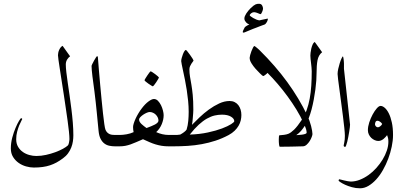

<svg xmlns="http://www.w3.org/2000/svg" viewBox="-20 -785 2153 1030"><path d="M373.5 -59.1Q373.5 -43.5 371.1 -26.9Q368.7 -10.3 362.3 6.1Q356 22.5 345 37.6Q334 52.7 316.9 64.9Q299.8 77.6 283.2 86.7Q266.6 95.7 248.3 101.8Q230 107.9 208.7 110.8Q187.5 113.8 161.1 113.8Q141.6 113.8 119.9 107.7Q98.1 101.6 80.1 88.9Q62 76.2 50 56.9Q38.1 37.6 38.1 11.2Q38.1 -18.1 45.9 -47.1Q53.7 -76.2 63.5 -99.1Q73.2 -122.1 82 -136.5Q90.8 -150.9 92.8 -150.9Q99.1 -150.9 99.1 -146Q99.1 -144.5 94 -135.5Q88.9 -126.5 83 -112.1Q77.1 -97.7 72 -78.6Q66.9 -59.6 66.9 -38.1Q66.9 -14.6 76.9 2.4Q86.9 19.5 102.8 30.5Q118.7 41.5 137.7 46.6Q156.7 51.8 174.8 51.8Q200.7 51.8 227.1 45.9Q253.4 40 276.6 31.5Q299.8 22.9 317.6 13.2Q335.4 3.4 344.2 -4.9Q346.2 -6.8 347.7 -11Q349.1 -15.1 350.1 -20.3Q351.1 -25.4 351.8 -30.5Q352.5 -35.6 352.5 -38.6Q352.5 -53.2 349.9 -78.9Q347.2 -104.5 342.8 -136.5Q338.4 -168.5 333 -204.6Q327.6 -240.7 322.3 -276.9Q316.4 -315.4 310.8 -351.3Q305.2 -387.2 300.8 -415.8Q296.4 -444.3 293.7 -463.6Q291 -482.9 291 -488.8Q291 -494.6 292.5 -502Q293.9 -509.3 297.1 -516.6Q300.3 -523.9 304.9 -530Q309.6 -536.1 315.9 -539.1Q316.4 -538.1 322.8 -529.3Q329.1 -520.5 336.4 -510.3L356 -482.9Q347.7 -477.5 340.3 -465.8Q333 -454.1 333 -439Q333 -422.9 335.9 -397.5Q338.9 -372.1 343.5 -340.3Q348.1 -308.6 353.3 -272.7Q358.4 -236.8 363 -200Q367.7 -163.1 370.6 -127Q373.5 -90.8 373.5 -59.1Z M642.1 -30.8Q642.1 -24.9 641.4 -19.5Q640.6 -14.2 637.9 -9.8Q635.3 -5.4 629.9 -2.7Q624.5 0 615.2 0H597.2Q581.1 0 566.2 -3.2Q551.3 -6.3 539.3 -15.6Q527.3 -24.9 519.3 -41Q511.2 -57.1 508.8 -83Q506.8 -102.5 504.4 -127.7Q502 -152.8 499.3 -180.7Q496.6 -208.5 493.4 -237.3Q490.2 -266.1 486.8 -293Q483.9 -315.4 481 -336.7Q478 -357.9 475.8 -376Q473.6 -394 472.4 -408.2Q471.2 -422.4 471.2 -431.2Q471.2 -433.6 475.3 -442.1Q479.5 -450.7 484.6 -460Q489.7 -469.2 494.6 -476.6Q499.5 -483.9 501 -483.9Q502 -483.9 503.7 -481.9Q505.4 -480 505.4 -474.1Q507.3 -446.8 510.5 -409.7Q513.7 -372.6 517.3 -332Q521 -291.5 524.9 -251Q528.8 -210.4 532.5 -176.8Q536.1 -143.1 539.6 -119.4Q543 -95.7 545.9 -88.9Q549.8 -79.6 555.7 -74Q561.5 -68.4 568.4 -65.4Q575.2 -62.5 582.5 -61.8Q589.8 -61 597.2 -61H615.2Q624.5 -61 629.9 -58.3Q635.3 -55.7 637.9 -51.5Q640.6 -47.4 641.4 -42Q642.1 -36.6 642.1 -30.8Z M930.7 -30.8Q930.7 -24.9 929.9 -19.5Q929.2 -14.2 926.5 -9.8Q923.8 -5.4 918.5 -2.7Q913.1 0 903.8 0H885.7Q864.7 0 847.9 -2.7Q831.1 -5.4 814.9 -10.3Q798.8 -15.1 782.7 -22.2Q766.6 -29.3 747.1 -38.1Q726.1 -29.3 710.2 -22.2Q694.3 -15.1 680.2 -10.3Q666 -5.4 652.1 -2.7Q638.2 0 621.1 0H603Q593.8 0 588.4 -2.7Q583 -5.4 580.3 -9.8Q577.6 -14.2 576.9 -19.5Q576.2 -24.9 576.2 -30.8Q576.2 -36.6 576.9 -42Q577.6 -47.4 580.3 -51.5Q583 -55.7 588.4 -58.3Q593.8 -61 603 -61H621.1Q639.2 -61 659.7 -64.7Q680.2 -68.4 696.8 -76.2Q695.3 -81.5 694.6 -89.1Q693.8 -96.7 693.8 -103.5Q693.8 -110.8 697.5 -122.8Q701.2 -134.8 707.5 -148.7Q713.9 -162.6 722.7 -177.2Q731.4 -191.9 741.7 -205.1Q758.8 -227.5 776.6 -240.7Q794.4 -253.9 805.7 -253.9Q817.9 -253.9 827.4 -244.1Q836.9 -234.4 843.8 -220.5Q850.6 -206.5 854.2 -191.9Q857.9 -177.2 857.9 -167Q857.9 -144 847.9 -119.4Q837.9 -94.7 817.9 -76.2Q851.6 -61 885.7 -61H903.8Q913.1 -61 918.5 -58.3Q923.8 -55.7 926.5 -51.5Q929.2 -47.4 929.9 -42Q930.7 -36.6 930.7 -30.8ZM830.1 -138.2Q830.1 -146.5 826.4 -154.5Q822.8 -162.6 816.4 -169.2Q810.1 -175.8 801.3 -179.9Q792.5 -184.1 782.7 -184.1Q776.4 -184.1 766.8 -179.9Q757.3 -175.8 748.3 -169.7Q739.3 -163.6 732.7 -156.7Q726.1 -149.9 726.1 -144Q726.1 -137.2 729.7 -131.1Q733.4 -125 739.3 -119.4Q745.1 -113.8 752.2 -108.4Q759.3 -103 766.1 -98.1Q779.3 -103 790.8 -107.7Q802.2 -112.3 811 -116.9Q819.8 -121.6 825 -127Q830.1 -132.3 830.1 -138.2ZM832.5 -369.6Q832.5 -367.7 828.1 -360.1Q823.7 -352.5 818.1 -344Q812.5 -335.4 806.9 -328.6Q801.3 -321.8 799.3 -321.8Q798.3 -321.8 791.3 -326.2Q784.2 -330.6 776.1 -336.2Q768.1 -341.8 761.7 -347.2Q755.4 -352.5 755.4 -354.5Q755.4 -356.4 760 -364Q764.6 -371.6 770.3 -380.1Q775.9 -388.7 781.2 -395.5Q786.6 -402.3 788.1 -402.3Q790 -402.3 797.4 -397.7Q804.7 -393.1 812.5 -387.2Q820.3 -381.3 826.4 -376Q832.5 -370.6 832.5 -369.6Z M1274.9 -168Q1274.9 -153.8 1271.5 -139.2Q1268.1 -124.5 1260 -110.6Q1252 -96.7 1238.8 -83.7Q1225.6 -70.8 1206.5 -60.5Q1171.9 -42 1136 -30.3Q1100.1 -18.6 1062.7 -11.7Q1025.4 -4.9 987.1 -2.4Q948.7 0 910.2 0H892.1Q882.8 0 877.4 -2.7Q872.1 -5.4 869.4 -9.8Q866.7 -14.2 866 -19.5Q865.2 -24.9 865.2 -30.8Q865.2 -36.6 866 -42Q866.7 -47.4 869.4 -51.5Q872.1 -55.7 877.4 -58.3Q882.8 -61 892.1 -61H910.2Q922.9 -61 931.4 -61.3Q939.9 -61.5 946.8 -63Q957.5 -68.8 967 -75.9Q976.6 -83 981 -89.8Q987.8 -111.8 990 -136.7Q992.2 -161.6 992.2 -185.1Q992.2 -213.4 989.3 -243.2Q986.3 -272.9 981.9 -301.8Q977.5 -330.6 972.2 -356.7Q966.8 -382.8 962.4 -403.6Q958 -424.3 955.1 -438.5Q952.1 -452.6 952.1 -457Q952.1 -463.9 954.8 -474.1Q957.5 -484.4 961.2 -493.9Q964.8 -503.4 969.2 -510.3Q973.6 -517.1 977.1 -517.1Q979 -517.1 985.6 -508.8Q992.2 -500.5 999.5 -490.5Q1006.8 -480.5 1012.5 -471.4Q1018.1 -462.4 1018.1 -460.9Q1018.1 -458.5 1014.6 -454.3Q1011.2 -450.2 1007.1 -443.8Q1002.9 -437.5 999.5 -429.7Q996.1 -421.9 996.1 -413.1Q996.1 -392.6 999.3 -373.8Q1002.4 -355 1006.6 -331.5Q1010.7 -308.1 1013.9 -275.9Q1017.1 -243.7 1017.1 -195.8Q1017.1 -189 1016.4 -178.2Q1015.6 -167.5 1014.6 -155.5Q1013.7 -143.6 1012.5 -132.6Q1011.2 -121.6 1009.8 -115.2Q1027.3 -133.3 1050.5 -155.5Q1073.7 -177.7 1100.6 -197.3Q1127.4 -216.8 1155.8 -230Q1184.1 -243.2 1211.9 -243.2Q1227.1 -243.2 1239 -237.1Q1251 -231 1258.8 -220.7Q1266.6 -210.4 1270.8 -196.8Q1274.9 -183.1 1274.9 -168ZM1236.8 -134.8Q1236.8 -148.4 1219 -159.2Q1201.2 -169.9 1170.9 -169.9Q1150.9 -169.9 1131.1 -165.3Q1111.3 -160.6 1090.1 -148.7Q1068.8 -136.7 1046.1 -116Q1023.4 -95.2 998 -63Q1051.8 -64.9 1095.7 -74.5Q1139.6 -84 1171.1 -95.9Q1202.6 -107.9 1219.7 -118.9Q1236.8 -129.9 1236.8 -134.8Z M1417 -682.6Q1417 -681.2 1415.8 -676.8Q1414.6 -672.4 1412.1 -667.7Q1409.7 -663.1 1406 -658.7Q1402.3 -654.3 1397.9 -652.8Q1395 -651.9 1388.9 -649.7Q1382.8 -647.5 1374.5 -644.3Q1366.2 -641.1 1356.4 -637.2Q1346.7 -633.3 1336.9 -629.9Q1313 -620.6 1301.5 -615.2Q1290 -609.9 1286.1 -609.9Q1282.2 -609.9 1282.2 -613.8Q1282.2 -615.7 1283.7 -619.4Q1285.2 -623 1287.1 -627Q1289.1 -630.9 1291 -634.5Q1293 -638.2 1293.9 -639.6Q1295.4 -641.1 1298.6 -643.3Q1301.8 -645.5 1305.4 -647.7Q1309.1 -649.9 1312.5 -651.4Q1315.9 -652.8 1317.9 -653.8Q1314 -654.8 1309.3 -657.5Q1304.7 -660.2 1300.8 -664.3Q1296.9 -668.5 1293.9 -673.8Q1291 -679.2 1291 -686Q1291 -691.9 1293.9 -699Q1296.9 -706.1 1301.5 -713.1Q1306.2 -720.2 1311.8 -727.1Q1317.4 -733.9 1323.2 -739.7Q1332.5 -749 1339.4 -754.2Q1346.2 -759.3 1351.3 -761.5Q1356.4 -763.7 1360.8 -764.2Q1365.2 -764.6 1370.1 -764.6Q1380.9 -764.6 1386 -756.1Q1391.1 -747.6 1391.1 -737.8Q1391.1 -735.4 1389.6 -730.5Q1388.2 -725.6 1386 -720.7Q1383.8 -715.8 1381.6 -712.4Q1379.4 -709 1377.9 -709Q1376 -709 1372.1 -710.7Q1368.2 -712.4 1363.3 -714.4Q1358.4 -716.3 1353 -718Q1347.7 -719.7 1343.3 -719.7Q1335 -719.7 1327.4 -713.9Q1319.8 -708 1319.8 -702.6Q1319.8 -701.2 1325.2 -697Q1330.6 -692.9 1338.6 -688.2Q1346.7 -683.6 1355.7 -679.9Q1364.7 -676.3 1372.1 -675.8Q1377.9 -677.2 1384.8 -678.7Q1391.6 -680.2 1397.7 -681.4Q1403.8 -682.6 1408.2 -683.6Q1412.6 -684.6 1414.1 -685.1Q1415 -685.1 1416 -684.8Q1417 -684.6 1417 -682.6Z M1656.2 -65.9Q1656.2 -61 1652.3 -50.3Q1648.4 -39.6 1641.4 -28.3Q1634.3 -17.1 1624.8 -8.5Q1615.2 0 1604 0Q1592.8 0.5 1582.5 0.5Q1573.7 1 1564.5 1Q1555.2 1 1549.3 1Q1539.1 1 1533.9 -8.5Q1528.8 -18.1 1528.8 -29.8Q1528.8 -40.5 1533.2 -49.6Q1537.6 -58.6 1546.9 -59.6Q1560.1 -59.6 1574 -60.3Q1587.9 -61 1599.4 -62.5Q1610.8 -64 1617.9 -66.7Q1625 -69.3 1625 -73.2Q1625 -81.5 1621.8 -92.3Q1618.7 -103 1608.9 -124.5Q1592.8 -160.2 1570.6 -196.5Q1548.3 -232.9 1522.9 -267.6Q1497.6 -302.2 1470 -334.5Q1442.4 -366.7 1415 -394Q1414.1 -392.6 1410.9 -389.6Q1407.7 -386.7 1404.1 -384Q1400.4 -381.3 1397.2 -379.2Q1394 -377 1393.1 -377Q1390.6 -377 1385.5 -381.1Q1380.4 -385.3 1374.3 -391.6Q1368.2 -397.9 1361.6 -404.8Q1355 -411.6 1350.1 -417Q1338.9 -429.7 1329.1 -445.3Q1319.3 -460.9 1319.3 -475.1Q1319.3 -479 1322 -489.5Q1324.7 -500 1328.9 -510.7Q1333 -521.5 1337.4 -529.8Q1341.8 -538.1 1345.2 -538.1Q1345.7 -538.1 1349.4 -535.4Q1353 -532.7 1357.4 -529.1Q1361.8 -525.4 1366 -521.7Q1370.1 -518.1 1372.1 -516.1Q1458.5 -430.7 1521.2 -344.5Q1584 -258.3 1628.4 -166Q1634.8 -152.3 1640.1 -137.5Q1645.5 -122.6 1648.9 -108.9Q1652.3 -95.2 1654.3 -83.7Q1656.2 -72.3 1656.2 -65.9Z M1708 -504.9Q1688.5 -489.3 1683.3 -461.7Q1678.2 -434.1 1678.2 -392.1Q1678.2 -376 1676.8 -353.3Q1675.3 -330.6 1671.9 -304.7Q1668.5 -278.8 1663.3 -251.2Q1658.2 -223.6 1651.4 -197.8Q1644.5 -171.9 1635.5 -149.2Q1626.5 -126.5 1615.2 -109.9Q1606.9 -97.2 1595.5 -83.5Q1584 -69.8 1569.3 -60.1Q1577.1 -58.6 1581.3 -49.6Q1585.4 -40.5 1585.4 -29.3Q1585.4 -18.6 1581.5 -9.8Q1577.6 -1 1569.3 0.5Q1567.9 1 1556.2 1.2Q1544.4 1.5 1529.8 1.7Q1515.1 2 1501 2Q1486.8 2 1481 2Q1479.5 2 1478.5 -1.7Q1477.5 -5.4 1476.8 -11Q1476.1 -16.6 1475.8 -23.4Q1475.6 -30.3 1475.6 -37.1Q1475.6 -45.9 1476.3 -52.2Q1477.1 -58.6 1478 -59.1Q1492.2 -60.1 1504.9 -61.8Q1517.6 -63.5 1527.3 -67.4Q1540.5 -72.8 1557.9 -89.6Q1575.2 -106.4 1599.1 -142.1Q1614.7 -165.5 1625 -194.1Q1635.3 -222.7 1641.4 -255.6Q1647.5 -288.6 1649.9 -325.7Q1652.3 -362.8 1652.3 -402.8Q1652.3 -412.6 1651.1 -423.8Q1649.9 -435.1 1648.7 -446Q1647.5 -457 1646.2 -467.5Q1645 -478 1645 -486.8Q1645 -491.2 1646 -501.7Q1647 -512.2 1649.7 -523.4Q1652.3 -534.7 1656.7 -545.2Q1661.1 -555.7 1668 -560.1Q1668.5 -560.1 1674.8 -551.3Q1681.2 -542.5 1688.5 -532.2L1708 -504.9Z M1857.9 -116.2Q1857.9 -112.3 1856.7 -101.8Q1855.5 -91.3 1853.3 -78.1Q1851.1 -64.9 1848.4 -50.5Q1845.7 -36.1 1842.8 -24.4Q1839.8 -12.7 1836.9 -4.9Q1834 2.9 1832 2.9Q1823.7 2.9 1823.7 -4.9Q1823.7 -7.3 1826.9 -21.2Q1830.1 -35.2 1830.1 -57.1Q1830.1 -70.8 1827.1 -98.6Q1824.2 -126.5 1819.8 -161.1Q1815.4 -195.8 1810.5 -232.9Q1805.7 -270 1801.3 -302.2Q1796.9 -334.5 1793.9 -357.9Q1791 -381.3 1791 -388.2Q1791 -399.4 1794.4 -415.3Q1797.9 -431.2 1802.5 -445.8Q1807.1 -460.4 1812 -471.2Q1816.9 -481.9 1819.8 -482.9Q1820.8 -481.4 1821.8 -476.6Q1822.8 -471.7 1823.5 -465.8Q1824.2 -460 1824.7 -453.9Q1825.2 -447.8 1825.2 -443.8V-416L1857.9 -116.2Z M2088.4 -61Q2088.4 -31.2 2081.5 1.7Q2074.7 34.7 2062.7 66.4Q2050.8 98.1 2034.4 127Q2018.1 155.8 1998.3 177.5Q1978.5 199.2 1956.5 212.2Q1934.6 225.1 1911.6 225.1Q1888.7 225.1 1867.9 219.2Q1847.2 213.4 1831.3 206.1Q1815.4 198.7 1805.9 192.1Q1796.4 185.5 1796.4 184.1Q1796.4 181.6 1797.6 179.2Q1798.8 176.8 1800.3 176.8Q1801.8 176.8 1809.1 178.7Q1816.4 180.7 1825.9 182.9Q1835.4 185.1 1845.2 187Q1855 189 1861.3 189Q1885.7 189 1910.2 179.4Q1934.6 169.9 1957 153.8Q1979.5 137.7 1998.8 116.2Q2018.1 94.7 2032.5 71Q2046.9 47.4 2055.2 22.7Q2063.5 -2 2063.5 -24.9Q2063.5 -37.1 2061.5 -45.2Q2059.6 -53.2 2056.6 -60.1Q2052.7 -55.2 2047.9 -49.6Q2043 -43.9 2037.1 -39.3Q2031.2 -34.7 2024.2 -31.7Q2017.1 -28.8 2009.3 -28.8Q2000 -28.8 1990 -33.2Q1980 -37.6 1971.9 -45.2Q1963.9 -52.7 1958.7 -63.5Q1953.6 -74.2 1953.6 -86.9Q1953.6 -106 1960.9 -128.4Q1968.3 -150.9 1979 -170.7Q1989.7 -190.4 2001.2 -203.6Q2012.7 -216.8 2021.5 -216.8Q2032.2 -216.8 2043.9 -206.8Q2055.7 -196.8 2065.7 -177Q2075.7 -157.2 2082 -128.2Q2088.4 -99.1 2088.4 -61ZM2030.3 -120.1Q2024.9 -128.4 2017.6 -132.8Q2010.3 -137.2 2005.4 -137.2Q1998 -137.2 1994.9 -131.3Q1991.7 -125.5 1991.7 -117.2Q1991.7 -113.3 1996.1 -107.7Q2000.5 -102.1 2007.3 -102.1Q2012.7 -102.1 2020 -107.7Q2027.3 -113.3 2030.3 -120.1Z"/></svg>

Font: Scheherazade Rohingya
Style: Regular
Weight: 400
Designer: SIL International
Foundry: SIL International
Version: Version 2.000 (build 440/429)